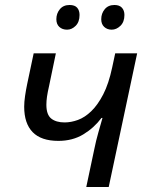

<svg xmlns="http://www.w3.org/2000/svg" viewBox="-20 -750 599 770"><path d="M77 -322Q77 -341 80.5 -365Q84 -389 89 -413L115 -536H204L177 -406Q171 -380 168.5 -362.5Q166 -345 166 -330Q166 -290 185.5 -274.5Q205 -259 239 -259Q265 -259 292.5 -269Q320 -279 346 -304Q372 -329 394 -371.5Q416 -414 430 -480L442 -536H530L416 0H326L358 -151Q365 -186 374.5 -219Q384 -252 391 -277H387Q357 -237 314 -211Q271 -185 214 -185Q145 -185 111 -220Q77 -255 77 -322ZM428 -631Q410 -631 398 -642Q386 -653 386 -673Q386 -696 400 -713Q414 -730 439 -730Q459 -730 469 -719Q479 -708 479 -690Q479 -662 463 -646.5Q447 -631 428 -631ZM249 -631Q230 -631 218 -642Q206 -653 206 -673Q206 -696 220 -713Q234 -730 259 -730Q280 -730 289.5 -719Q299 -708 299 -690Q299 -662 283.5 -646.5Q268 -631 249 -631Z"/></svg>

Font: BC Sans
Style: Italic
Weight: 400
Italic angle: -12°
Designer: Monotype Design Team
Designer: Province of B.C.
Foundry: Monotype Imaging Inc.
Version: Version 2.000;GOOG;noto-source:20170915:90ef993387c0